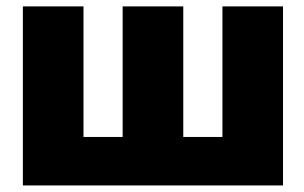

<svg xmlns="http://www.w3.org/2000/svg" viewBox="-20 -565 926 585"><path d="M49.7 -545.5H234.4V-147.7H353.7V-545.5H538.4V-147.7H657.7V-545.5H842.3V0H49.7Z"/></svg>

Font: Karasuma Gothic
Style: Black
Weight: 900
Designer: Rasmus Andersson / Ryoko Nishizuka
Foundry: Genbu
Version: Version 1.00